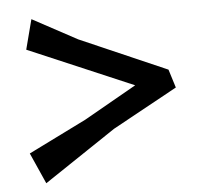

<svg xmlns="http://www.w3.org/2000/svg" viewBox="-45 -581 676 651"><g transform="rotate(-5 293.0 -255.5)"><path d="M85 -535.2 58.6 -433.6 416 -281.2 237.3 -179.7 40 -82 86.9 23.4 332 -140.6 552.7 -261.7 533.2 -324.2 237.3 -453.1Z"/></g></svg>

Font: MaokenAssortedSans-TC
Style: Regular
Weight: 500
Version: Version 0.83